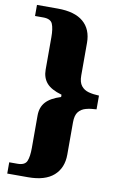

<svg xmlns="http://www.w3.org/2000/svg" viewBox="-97 -813 617 990"><g transform="rotate(10 212.0 -318.5)"><path d="M14 123V64H57Q96 64 106 40Q116 16 116 -29V-199Q116 -242 140.5 -269.5Q165 -297 219 -314V-326Q163 -342 139.5 -369.5Q116 -397 116 -439V-609Q116 -654 106 -678Q96 -702 57 -702H14V-760H123Q212 -760 257 -721.5Q302 -683 302 -612V-441Q302 -406 316.5 -387.5Q331 -369 355.5 -362.5Q380 -356 410 -355V-283Q380 -282 355.5 -275.5Q331 -269 316.5 -251Q302 -233 302 -196V-27Q302 43 257 83Q212 123 123 123Z"/></g></svg>

Font: Noto Serif Thai SemiCondensed Black
Style: Regular
Weight: 900
Width: 4
Designer: Monotype Design Team
Foundry: Monotype Imaging Inc.
Version: Version 2.002; ttfautohint (v1.8.4.7-5d5b)